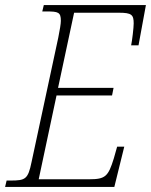

<svg xmlns="http://www.w3.org/2000/svg" viewBox="-39 -734 593 754"><path d="M-19 0H410L449 -158H421L408 -112C386 -41 375 -30 311 -30H113L183 -359H401L407 -389H189L252 -684H428C478 -684 486 -676 486 -642C486 -625 480 -575 476 -556H505L534 -714H133L127 -689H144C190 -689 200 -686 200 -652C200 -641 196 -617 190 -587L85 -98C71 -30 61 -25 2 -25H-13Z"/></svg>

Font: Noto Serif Condensed ExtraLight
Style: Italic
Weight: 200
Width: 3
Italic angle: -12°
Designer: Monotype Design Team
Foundry: Monotype Imaging Inc.
Version: Version 2.013